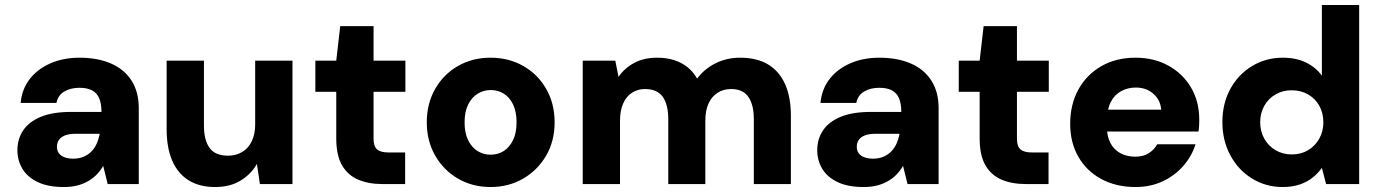

<svg xmlns="http://www.w3.org/2000/svg" viewBox="-20 -740 5549 772"><path d="M236 12Q173 12 131.5 -8Q90 -28 70 -61.5Q50 -95 50 -136Q50 -181 73 -215.5Q96 -250 143.5 -270Q191 -290 266 -290H388Q388 -323 379 -344.5Q370 -366 350.5 -376.5Q331 -387 299 -387Q264 -387 238.5 -372Q213 -357 207 -326H63Q68 -381 99 -421.5Q130 -462 182 -485Q234 -508 300 -508Q372 -508 425.5 -485Q479 -462 508.5 -416.5Q538 -371 538 -305V0H413L395 -73Q384 -54 369 -38.5Q354 -23 334 -11.5Q314 0 290 6Q266 12 236 12ZM274 -102Q298 -102 316.5 -110Q335 -118 348 -131.5Q361 -145 369 -163Q377 -181 381 -202H284Q258 -202 241.5 -195.5Q225 -189 217 -177.5Q209 -166 209 -150Q209 -134 217 -123.5Q225 -113 240 -107.5Q255 -102 274 -102Z M845 12Q782 12 738.5 -15Q695 -42 672.5 -94Q650 -146 650 -221V-496H800V-235Q800 -177 822.5 -145.5Q845 -114 897 -114Q929 -114 954 -129Q979 -144 992.5 -172.5Q1006 -201 1006 -240V-496H1156V0H1025L1013 -81Q990 -40 947.5 -14Q905 12 845 12Z M1517 0Q1462 0 1420.5 -17.5Q1379 -35 1355.5 -75Q1332 -115 1332 -184V-371H1248V-496H1332L1348 -635H1482V-496H1610V-371H1482V-182Q1482 -152 1496 -139.5Q1510 -127 1542 -127H1609V0Z M1952 12Q1880 12 1822 -21.5Q1764 -55 1730 -114Q1696 -173 1696 -248Q1696 -324 1730 -383Q1764 -442 1822 -475Q1880 -508 1952 -508Q2025 -508 2083.5 -475Q2142 -442 2176 -383Q2210 -324 2210 -248Q2210 -172 2175.5 -113.5Q2141 -55 2083 -21.5Q2025 12 1952 12ZM1952 -118Q1982 -118 2005 -132.5Q2028 -147 2042.5 -176Q2057 -205 2057 -248Q2057 -291 2043 -320Q2029 -349 2005.5 -363.5Q1982 -378 1953 -378Q1925 -378 1901 -363.5Q1877 -349 1862.5 -320Q1848 -291 1848 -248Q1848 -205 1862.5 -176Q1877 -147 1900.5 -132.5Q1924 -118 1952 -118Z M2323 0V-496H2454L2467 -431Q2491 -466 2530 -487Q2569 -508 2622 -508Q2660 -508 2690 -498.5Q2720 -489 2743.5 -470.5Q2767 -452 2783 -424Q2812 -463 2857 -485.5Q2902 -508 2956 -508Q3024 -508 3069 -480.5Q3114 -453 3137 -401Q3160 -349 3160 -275V0H3011V-261Q3011 -319 2989 -350.5Q2967 -382 2920 -382Q2888 -382 2864.5 -366.5Q2841 -351 2828.5 -323Q2816 -295 2816 -255V0H2667V-261Q2667 -319 2645 -350.5Q2623 -382 2573 -382Q2544 -382 2521 -367Q2498 -352 2485.5 -323.5Q2473 -295 2473 -255V0Z M3452 12Q3389 12 3347.5 -8Q3306 -28 3286 -61.5Q3266 -95 3266 -136Q3266 -181 3289 -215.5Q3312 -250 3359.5 -270Q3407 -290 3482 -290H3604Q3604 -323 3595 -344.5Q3586 -366 3566.5 -376.5Q3547 -387 3515 -387Q3480 -387 3454.5 -372Q3429 -357 3423 -326H3279Q3284 -381 3315 -421.5Q3346 -462 3398 -485Q3450 -508 3516 -508Q3588 -508 3641.5 -485Q3695 -462 3724.5 -416.5Q3754 -371 3754 -305V0H3629L3611 -73Q3600 -54 3585 -38.5Q3570 -23 3550 -11.5Q3530 0 3506 6Q3482 12 3452 12ZM3490 -102Q3514 -102 3532.5 -110Q3551 -118 3564 -131.5Q3577 -145 3585 -163Q3593 -181 3597 -202H3500Q3474 -202 3457.5 -195.5Q3441 -189 3433 -177.5Q3425 -166 3425 -150Q3425 -134 3433 -123.5Q3441 -113 3456 -107.5Q3471 -102 3490 -102Z M4104 0Q4049 0 4007.5 -17.5Q3966 -35 3942.5 -75Q3919 -115 3919 -184V-371H3835V-496H3919L3935 -635H4069V-496H4197V-371H4069V-182Q4069 -152 4083 -139.5Q4097 -127 4129 -127H4196V0Z M4546 12Q4468 12 4408.5 -20Q4349 -52 4316 -109.5Q4283 -167 4283 -242Q4283 -319 4315.5 -379Q4348 -439 4407.5 -473.5Q4467 -508 4546 -508Q4620 -508 4678 -476Q4736 -444 4769 -388Q4802 -332 4802 -259Q4802 -249 4801.5 -236.5Q4801 -224 4799 -211H4389V-299H4649Q4646 -338 4617.5 -363Q4589 -388 4547 -388Q4515 -388 4488 -373.5Q4461 -359 4446 -329.5Q4431 -300 4431 -255V-226Q4431 -192 4444.5 -165.5Q4458 -139 4484 -124.5Q4510 -110 4545 -110Q4577 -110 4599 -124Q4621 -138 4633 -160H4787Q4772 -112 4738 -73Q4704 -34 4655 -11Q4606 12 4546 12Z M5137 12Q5070 12 5014.5 -22Q4959 -56 4927 -115.5Q4895 -175 4895 -249Q4895 -324 4927 -382.5Q4959 -441 5014.5 -474.5Q5070 -508 5138 -508Q5191 -508 5230.5 -489Q5270 -470 5295 -436V-720H5445V0H5312L5295 -65Q5280 -44 5258.5 -26.5Q5237 -9 5207 1.5Q5177 12 5137 12ZM5174 -119Q5211 -119 5239.5 -136Q5268 -153 5284.5 -182.5Q5301 -212 5301 -248Q5301 -286 5284.5 -315Q5268 -344 5239.5 -360.5Q5211 -377 5173 -377Q5138 -377 5109 -360.5Q5080 -344 5063.5 -314.5Q5047 -285 5047 -249Q5047 -212 5063.5 -182.5Q5080 -153 5109 -136Q5138 -119 5174 -119Z"/></svg>

Font: DM Sans 24pt Black
Style: Regular
Weight: 900
Designer: Colophon Foundry, Jonny Pinhorn
Foundry: Colophon Foundry
Version: Version 4.004;gftools[0.9.30]